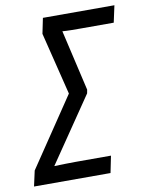

<svg xmlns="http://www.w3.org/2000/svg" viewBox="-114 -773 643 833"><g transform="rotate(-10 208.0 -357.0)"><path d="M-32 0H305L320 -74H165C134 -74 103 -73 70 -72L265 -358L268 -374L206 -642C227 -640 259 -640 288 -640H432L448 -714H133L119 -646L187 -371L-17 -68Z"/></g></svg>

Font: Noto Sans Condensed
Style: Italic
Weight: 400
Width: 3
Italic angle: -12°
Designer: Monotype Design Team
Foundry: Monotype Imaging Inc.
Version: Version 2.013